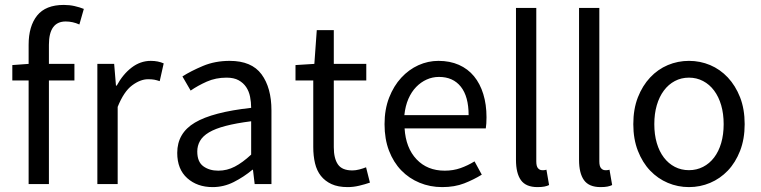

<svg xmlns="http://www.w3.org/2000/svg" viewBox="-20 -744 3076 776"><path d="M300.8 -645Q273.9 -657.2 245.6 -657.2Q177.7 -657.2 177.7 -563V-485.8H280.8V-418.9H177.7V0H95.7V-418.9H29.8V-481L95.7 -485.8V-563Q95.7 -638.2 130.1 -681.2Q164.6 -724.1 237.8 -724.1Q260.7 -724.1 281.2 -719.5Q301.8 -714.8 318.8 -708Z M373.5 -485.8H441.4L448.7 -397.9H451.7Q476.6 -443.8 512 -470.9Q547.4 -498 589.4 -498Q618.7 -498 641.6 -487.8L625.5 -416Q613.8 -419.9 603.8 -421.9Q593.8 -423.8 578.6 -423.8Q547.4 -423.8 513.9 -398.9Q480.5 -374 455.6 -312V0H373.5Z M696.3 -126Q696.3 -206.1 767.8 -248.5Q839.4 -291 995.1 -308.1Q995.1 -331.1 990.7 -353Q986.3 -375 974.9 -392.1Q963.4 -409.2 944.3 -419.7Q925.3 -430.2 895.5 -430.2Q852.1 -430.2 815.7 -414.1Q779.3 -397.9 750.5 -377.9L717.3 -435.1Q751.5 -457 800.3 -477.5Q849.1 -498 908.2 -498Q997.1 -498 1037.1 -443.6Q1077.1 -389.2 1077.1 -297.9V0H1009.3L1002.4 -58.1H1000.5Q965.3 -28.8 924.8 -8.3Q884.3 12.2 839.4 12.2Q777.3 12.2 736.8 -23.9Q696.3 -60.1 696.3 -126ZM777.3 -131.8Q777.3 -89.8 801.8 -72Q826.2 -54.2 862.3 -54.2Q897.5 -54.2 929 -70.6Q960.4 -86.9 995.1 -119.1V-253.9Q934.1 -246.1 892.1 -235.1Q850.1 -224.1 824.7 -209Q799.3 -193.8 788.3 -174.3Q777.3 -154.8 777.3 -131.8Z M1246.1 -418.9H1174.3V-481L1250.5 -485.8L1260.3 -622.1H1329.1V-485.8H1460.4V-418.9H1329.1V-148.9Q1329.1 -104 1345.7 -79.6Q1362.3 -55.2 1404.3 -55.2Q1417.5 -55.2 1432.4 -59.1Q1447.3 -63 1459.5 -67.9L1475.1 -5.9Q1455.1 1 1431.6 6.6Q1408.2 12.2 1385.3 12.2Q1346.2 12.2 1319.8 0Q1293.5 -12.2 1276.9 -33.2Q1260.3 -54.2 1253.2 -84Q1246.1 -113.8 1246.1 -149.9Z M1534.2 -242.2Q1534.2 -301.8 1552.7 -349.4Q1571.3 -397 1601.8 -429.9Q1632.3 -462.9 1671.1 -480.5Q1710 -498 1752 -498Q1798.3 -498 1834.7 -481.9Q1871.1 -465.8 1895.8 -435.8Q1920.4 -405.8 1933.3 -363.8Q1946.3 -321.8 1946.3 -270Q1946.3 -243.2 1943.4 -225.1H1615.2Q1620.1 -146 1663.6 -100.1Q1707 -54.2 1777.3 -54.2Q1812 -54.2 1841.6 -64.7Q1871.1 -75.2 1897.9 -91.8L1927.2 -38.1Q1895 -18.1 1856.2 -2.9Q1817.4 12.2 1767.1 12.2Q1718.3 12.2 1675.8 -5.4Q1633.3 -22.9 1601.8 -55.4Q1570.3 -87.9 1552.2 -135Q1534.2 -182.1 1534.2 -242.2ZM1874 -278.8Q1874 -354 1842.5 -393.6Q1811 -433.1 1754.4 -433.1Q1728 -433.1 1704.6 -422.6Q1681.2 -412.1 1662.1 -392.6Q1643.1 -373 1630.6 -344.5Q1618.2 -315.9 1614.3 -278.8Z M2065.4 -711.9H2147.5V-91.8Q2147.5 -71.8 2154.5 -64Q2161.6 -56.2 2170.4 -56.2Q2174.3 -56.2 2178 -56.2Q2181.6 -56.2 2188.5 -58.1L2199.2 3.9Q2191.4 7.8 2180.4 10Q2169.4 12.2 2152.3 12.2Q2105.5 12.2 2085.4 -15.9Q2065.4 -43.9 2065.4 -98.1Z M2320.3 -711.9H2402.3V-91.8Q2402.3 -71.8 2409.4 -64Q2416.5 -56.2 2425.3 -56.2Q2429.2 -56.2 2432.9 -56.2Q2436.5 -56.2 2443.4 -58.1L2454.1 3.9Q2446.3 7.8 2435.3 10Q2424.3 12.2 2407.2 12.2Q2360.4 12.2 2340.3 -15.9Q2320.3 -43.9 2320.3 -98.1Z M2539.6 -242.2Q2539.6 -303.2 2558.1 -350.6Q2576.7 -397.9 2607.7 -430.9Q2638.7 -463.9 2679.2 -481Q2719.7 -498 2764.6 -498Q2809.6 -498 2850.1 -481Q2890.6 -463.9 2921.6 -430.9Q2952.6 -397.9 2971.2 -350.6Q2989.7 -303.2 2989.7 -242.2Q2989.7 -182.1 2971.2 -134.5Q2952.6 -86.9 2921.6 -54.4Q2890.6 -22 2850.1 -4.9Q2809.6 12.2 2764.6 12.2Q2719.7 12.2 2679.2 -4.9Q2638.7 -22 2607.7 -54.4Q2576.7 -86.9 2558.1 -134.5Q2539.6 -182.1 2539.6 -242.2ZM2624.5 -242.2Q2624.5 -200.2 2634.5 -166Q2644.5 -131.8 2663.1 -107.4Q2681.6 -83 2707.5 -69.6Q2733.4 -56.2 2764.6 -56.2Q2795.4 -56.2 2821.5 -69.6Q2847.7 -83 2866.2 -107.4Q2884.8 -131.8 2894.8 -166Q2904.8 -200.2 2904.8 -242.2Q2904.8 -284.2 2894.8 -318.6Q2884.8 -353 2866.2 -377.9Q2847.7 -402.8 2821.5 -416.5Q2795.4 -430.2 2764.6 -430.2Q2733.4 -430.2 2707.5 -416.5Q2681.6 -402.8 2663.1 -377.9Q2644.5 -353 2634.5 -318.6Q2624.5 -284.2 2624.5 -242.2Z"/></svg>

Font: Pyidaungsu
Style: Regular
Weight: 400
Designer: Sun Tun
Foundry: MCF
Version: Version 2.053; ttfautohint (v1.8.2)